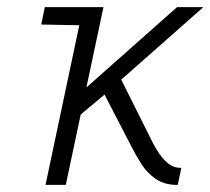

<svg xmlns="http://www.w3.org/2000/svg" viewBox="-20 -520 592 540"><path d="M410 -118 321 -296 552 -500H478L223 -274L271 -500H106L96 -451L203 -449L108 0H165L207 -198L274 -254L348 -111Q361 -85 377.5 -59Q394 -33 418.5 -16.5Q443 0 478 0H480L490 -48H486Q473 -48 460 -55.5Q447 -63 434.5 -79Q422 -95 410 -118Z"/></svg>

Font: Advent Pro
Style: Italic
Weight: 400
Italic angle: -12°
Designer: VivaRado, Andreas Kalpakidis
Foundry: VivaRado, Andreas Kalpakidis
Version: Version 3.000